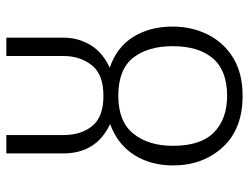

<svg xmlns="http://www.w3.org/2000/svg" viewBox="-110 -666 787 607"><g transform="rotate(-90 283.5 -362.5)"><path d="M284 11Q179 11 121.5 -52Q64 -115 64 -209Q64 -279 97 -331.5Q130 -384 195 -408Q102 -451 102 -556V-736H160V-556Q160 -500 188.5 -464.5Q217 -429 284 -429Q352 -429 381 -466Q410 -503 410 -556V-736H468V-556Q468 -509 445 -470.5Q422 -432 373 -409Q438 -387 470.5 -334.5Q503 -282 503 -210Q503 -149 477.5 -98.5Q452 -48 403.5 -18.5Q355 11 284 11ZM284 -38Q364 -38 402.5 -83Q441 -128 441 -210Q441 -289 404 -335.5Q367 -382 284 -382Q203 -382 164.5 -334.5Q126 -287 126 -209Q126 -121 168.5 -79.5Q211 -38 284 -38Z"/></g></svg>

Font: Trujillo Light
Style: Regular
Weight: 300
Designer: Fira Sans original fonts by bBox Type GmbH, Carrois Corporate GbR, & Edenspiekermann AG / Changes by Cristiano Sobral
Foundry: Fira Sans original fonts by bBox Type GmbH, Carrois Corporate GbR, & Edenspiekermann AG / Changes by Cristiano Sobral
Version: Version 4.301;July 28, 2020;FontCreator 13.0.0.2655 64-bit